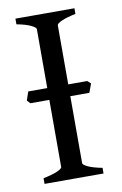

<svg xmlns="http://www.w3.org/2000/svg" viewBox="-74 -659 447 704"><g transform="rotate(-10 149.0 -307.5)"><path d="M253.9 -300.3H183.1V-50.8Q183.1 -44.9 200.9 -36.4Q218.8 -27.8 253.9 -21V0H34.2V-21Q67.4 -27.8 86.2 -35.9Q105 -43.9 105 -50.8V-300.3H34.2L23.4 -312Q25.9 -319.3 28.6 -327.9Q31.2 -336.4 34.2 -344.2H105V-564Q105 -569.8 87.2 -578.6Q69.3 -587.4 34.2 -594.2V-615.2H253.9V-594.2Q220.7 -587.4 201.9 -579.1Q183.1 -570.8 183.1 -564V-344.2H253.9L266.1 -333Z"/></g></svg>

Font: Gentium Plus APac
Style: Regular
Weight: 400
Designer: J. Victor Gaultney, Annie Olsen, Iska Routamaa, Becca Hirsbrunner
Foundry: SIL International
Version: Version 5.000